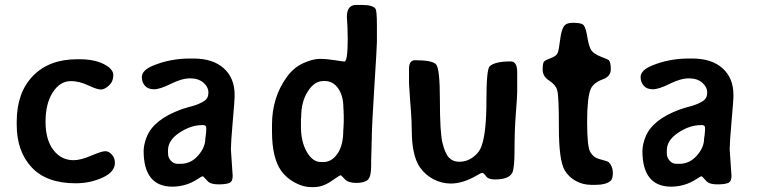

<svg xmlns="http://www.w3.org/2000/svg" viewBox="-20 -748 3082 780"><path d="M446.8 -86.4Q446.8 -49.3 396.5 -26.4Q346.2 -3.4 287.1 -3.4Q168.9 -3.4 108.4 -68.4Q47.9 -133.3 47.9 -241.7V-253.4Q47.9 -371.6 113.8 -439.5Q179.7 -507.3 293 -507.3H303.7Q363.3 -507.3 401.9 -487.5Q440.4 -467.8 440.4 -442.4Q440.4 -417 422.6 -400.6Q404.8 -384.3 389.6 -384.3Q374.5 -384.3 337.9 -401.4Q301.3 -418.5 268.1 -418.5Q223.6 -418.5 194.3 -372.8Q165 -327.1 165 -253.7Q165 -180.2 196.8 -138.7Q228.5 -97.2 278.8 -97.2Q307.6 -97.2 350.3 -115.5Q393.1 -133.8 407.5 -133.8Q421.9 -133.8 434.3 -120.1Q446.8 -106.4 446.8 -86.4Z M700.7 -82.5H713.4Q755.4 -82.5 784.7 -116Q814 -149.4 814 -184.1L815.9 -197.3L816.9 -207L817.9 -219.7V-229Q817.9 -240.2 802.7 -240.2L800.3 -239.7Q755.4 -239.7 709 -209Q662.6 -178.2 662.6 -137.7V-124.5Q662.6 -108.4 673.8 -95.5Q685.1 -82.5 700.7 -82.5ZM918 -141.6 925.3 -33.2Q925.3 -10.7 911.9 -4.9Q898.4 1 868.2 1Q837.9 1 825.7 -9.8Q822.3 -12.7 814.2 -22.2Q806.2 -31.7 803.2 -31.7Q800.3 -32.2 782.7 -20.5Q736.8 9.8 680.7 10.3Q563.5 10.3 563.5 -135.3Q564 -162.1 576.7 -193.4Q605 -262.2 713.9 -302.7Q723.1 -306.2 734.9 -309.6L767.6 -318.8Q791.5 -326.2 809.1 -337.4Q826.7 -348.6 826.7 -371.6Q826.7 -394.5 806.4 -412.1Q786.1 -429.7 752.4 -429.7Q718.8 -429.7 674.3 -407.5Q629.9 -385.3 605.7 -385.3Q581.5 -385.3 568.8 -399.7Q556.2 -414.1 556.2 -434.6Q556.2 -462.9 603 -481.9Q671.9 -510.3 752.9 -510.3H765.1Q845.2 -510.3 889.2 -470.5Q933.1 -430.7 933.1 -363.3V-352.1Q933.1 -341.8 925.5 -254.6Q918 -167.5 918 -141.6Z M1375 -310.1Q1375 -358.4 1354 -388.7Q1333 -418.9 1298.8 -418.9H1294.9L1291.5 -418.5Q1257.3 -418.5 1230.5 -376.7Q1203.6 -335 1203.6 -273.9L1202.6 -263.7V-233.4Q1202.6 -172.4 1226.3 -131.1Q1250 -89.8 1283.7 -89.8H1294.4Q1327.6 -89.8 1351.1 -123.8Q1374.5 -157.7 1374.5 -216.8Q1375.5 -225.6 1375.5 -230.5L1376.5 -253.9V-282.2L1376 -287.1V-296.4Q1375 -305.2 1375 -310.1ZM1427.2 -728H1448.2Q1495.1 -728 1505.4 -712.4Q1511.2 -703.6 1511.2 -646.5V-577.6Q1511.2 -559.1 1500.7 -394.5Q1490.2 -230 1490.2 -179.7L1489.7 -168Q1489.3 -155.8 1489.3 -144L1488.8 -131.8Q1488.3 -119.6 1488.3 -108.4L1487.8 -96.7Q1487.8 -85 1487.8 -73.2Q1487.8 -29.8 1473.9 -17.3Q1460 -4.9 1427.2 -4.9Q1394.5 -4.9 1380.4 -20.5Q1366.2 -36.1 1363.5 -36.1Q1360.8 -36.1 1343.8 -24.2Q1326.7 -12.2 1321.8 -9.3Q1288.6 12.2 1254.4 12.2H1244.1Q1211.9 12.2 1178 -6.1Q1144 -24.4 1123 -53.2Q1085 -105.5 1085 -214.4V-240.7Q1085 -352.5 1145.5 -435.5Q1172.9 -473.6 1211.7 -491.2Q1250.5 -508.8 1279.1 -508.8Q1307.6 -508.8 1340.8 -503.4Q1374 -498 1378.9 -498Q1392.6 -498 1392.6 -591.8Q1392.6 -614.3 1391.6 -636.2L1389.2 -679.7Q1389.2 -728 1427.2 -728Z M1991.7 -19Q1968.3 -19 1958 -27.8Q1957.5 -28.3 1950.7 -37.1Q1943.8 -45.9 1939.5 -45.9Q1934.6 -45.9 1915 -34.2Q1860.4 -2.4 1811 -2.4Q1774.9 -2.4 1741.7 -19.5Q1708.5 -36.6 1686.5 -67.4Q1652.8 -115.2 1652.8 -219.7L1652.3 -233.4Q1651.9 -246.6 1651.9 -256.3Q1651.9 -266.1 1649.4 -297.9L1646.5 -335.4Q1645 -359.9 1643.3 -382.1Q1641.6 -404.3 1641.6 -410.2V-468.3Q1641.6 -503.4 1666 -503.4Q1736.3 -503.4 1751.7 -486.3Q1767.1 -469.2 1767.1 -339.6Q1767.1 -210 1777.6 -167.2Q1788.1 -124.5 1804 -107.7Q1819.8 -90.8 1845.7 -90.8Q1871.6 -90.8 1892.6 -103.5Q1925.3 -123 1936.5 -155.3Q1956.1 -210.4 1956.1 -338.1Q1956.1 -465.8 1969.2 -478.5Q1990.2 -498.5 2054.7 -498.5Q2081.1 -498.5 2081.1 -455.1V-374Q2081.1 -356.4 2075.7 -287.8Q2070.3 -219.2 2070.3 -141.1Q2070.3 -63 2061 -45.9Q2046.4 -19 1991.7 -19Z M2401.4 2.9H2381.8Q2348.1 2.9 2319.3 -12.9Q2290.5 -28.8 2274.4 -55.7Q2250.5 -96.2 2250.5 -228Q2250.5 -359.4 2243.7 -381.8Q2236.8 -404.3 2210.7 -420.9Q2184.6 -437.5 2184.6 -464.8Q2184.6 -492.2 2190.2 -498Q2195.8 -503.9 2218.3 -512.2Q2240.7 -520.5 2245.6 -533Q2250.5 -545.4 2255.4 -585.4Q2260.3 -625.5 2270.3 -640.4Q2280.3 -655.3 2304.7 -655.3H2313Q2344.7 -655.3 2352.5 -643.8Q2360.4 -632.3 2366.7 -594.2Q2373 -556.2 2383.1 -542.5Q2393.1 -528.8 2422.6 -517.1Q2452.1 -505.4 2453.1 -503.9Q2461.4 -495.1 2461.4 -466.6Q2461.4 -438 2430.2 -426.3Q2390.6 -411.6 2379.9 -386.7Q2365.2 -353 2365.2 -252.2Q2365.2 -151.4 2378.2 -129.9Q2391.1 -108.4 2412.6 -102.5Q2449.2 -92.8 2452.6 -89.4Q2469.7 -72.3 2469.7 -46.4Q2469.7 -20.5 2460 -12.7Q2440.4 2.9 2401.4 2.9Z M2727.1 -82.5H2739.7Q2781.7 -82.5 2811 -116Q2840.3 -149.4 2840.3 -184.1L2842.3 -197.3L2843.3 -207L2844.2 -219.7V-229Q2844.2 -240.2 2829.1 -240.2L2826.7 -239.7Q2781.7 -239.7 2735.4 -209Q2689 -178.2 2689 -137.7V-124.5Q2689 -108.4 2700.2 -95.5Q2711.4 -82.5 2727.1 -82.5ZM2944.3 -141.6 2951.7 -33.2Q2951.7 -10.7 2938.2 -4.9Q2924.8 1 2894.5 1Q2864.3 1 2852.1 -9.8Q2848.6 -12.7 2840.6 -22.2Q2832.5 -31.7 2829.6 -31.7Q2826.7 -32.2 2809.1 -20.5Q2763.2 9.8 2707 10.3Q2589.8 10.3 2589.8 -135.3Q2590.3 -162.1 2603 -193.4Q2631.3 -262.2 2740.2 -302.7Q2749.5 -306.2 2761.2 -309.6L2793.9 -318.8Q2817.9 -326.2 2835.4 -337.4Q2853 -348.6 2853 -371.6Q2853 -394.5 2832.8 -412.1Q2812.5 -429.7 2778.8 -429.7Q2745.1 -429.7 2700.7 -407.5Q2656.2 -385.3 2632.1 -385.3Q2607.9 -385.3 2595.2 -399.7Q2582.5 -414.1 2582.5 -434.6Q2582.5 -462.9 2629.4 -481.9Q2698.2 -510.3 2779.3 -510.3H2791.5Q2871.6 -510.3 2915.5 -470.5Q2959.5 -430.7 2959.5 -363.3V-352.1Q2959.5 -341.8 2951.9 -254.6Q2944.3 -167.5 2944.3 -141.6Z"/></svg>

Font: Averia Sans
Style: Bold
Weight: 700
Version: Version 1.0